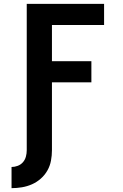

<svg xmlns="http://www.w3.org/2000/svg" viewBox="-20 -755 640 998"><path d="M40 223V113Q56 113 72 107Q88 101 99 88.5Q110 76 114.5 59.5Q119 43 119 26V-735H521V-625H250V-437H455V-327H250V26Q250 53 245 80Q240 107 226.5 131Q213 155 192 173.5Q171 192 146 203Q121 214 94 218.5Q67 223 40 223Z"/></svg>

Font: Iosevka Extrabold Extended
Style: Regular
Weight: 800
Width: 7
Monospace: yes
Designer: Belleve Invis
Foundry: Belleve Invis
Version: Version 32.5.0; ttfautohint (v1.8.4)